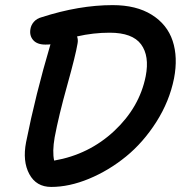

<svg xmlns="http://www.w3.org/2000/svg" viewBox="-20 -738 721 758"><path d="M182.1 0Q123 0 95.7 -50.8Q68.4 -101.6 83 -176.8Q120.1 -363.3 179.2 -563Q172.4 -562 159.2 -562Q126.5 -562 111.1 -579.6Q95.7 -597.2 100.1 -623Q102.5 -639.2 114 -652.1Q125.5 -665 144 -669.9Q292.5 -717.8 424.8 -717.8Q518.1 -717.8 579.1 -679.7Q640.1 -641.6 661.6 -576.7Q683.1 -511.7 667 -428.2Q648.9 -337.9 597.2 -256.6Q545.4 -175.3 477.3 -119.9Q409.2 -64.5 331.3 -32.2Q253.4 0 182.1 0ZM195.8 -195.8Q186 -139.2 193.8 -104Q331.5 -127.9 431.2 -221.2Q530.8 -314.5 555.2 -437Q570.8 -517.1 536.9 -563Q502.9 -608.9 413.1 -608.9Q348.1 -608.9 284.2 -594.2Q289.1 -581.1 286.1 -565.9Q278.8 -521 245.4 -401.4Q211.9 -281.7 195.8 -195.8Z"/></svg>

Font: Shantell Sans Bouncy
Style: Italic
Weight: 500
Italic angle: -11.31°
Designer: Stephen Nixon, Anya Danilova, Shantell Martin
Foundry: Arrow Type
Version: Version 1.006;[9816181b4]